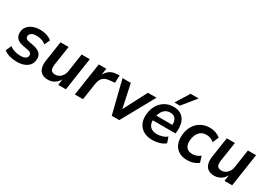

<svg xmlns="http://www.w3.org/2000/svg" viewBox="19 -1655 3584 2545"><g transform="rotate(30 1811.0 -382.5)"><path d="M226 10Q164 10 110.5 -5Q57 -20 22 -49L60 -135Q83 -116 110.5 -105Q138 -94 168 -88.5Q198 -83 227 -83Q275 -83 301.5 -100Q328 -117 329 -146Q330 -167 317 -180.5Q304 -194 276 -200L180 -218Q122 -230 92 -264.5Q62 -299 65 -353Q67 -398 93 -434Q119 -470 168 -492Q217 -514 287 -514Q320 -514 352.5 -507.5Q385 -501 414.5 -488Q444 -475 464 -456L426 -372Q397 -398 358.5 -409.5Q320 -421 280 -421Q230 -421 204 -403Q178 -385 176 -356Q175 -336 187 -322.5Q199 -309 226 -304L318 -286Q382 -271 413 -238Q444 -205 440 -149Q438 -100 411 -64.5Q384 -29 336 -9.5Q288 10 226 10Z M698 10Q645 10 608 -13Q571 -36 556.5 -84Q542 -132 553 -203L598 -504H722L677 -206Q672 -171 677.5 -146Q683 -121 701 -109Q719 -97 747 -97Q783 -97 811 -114.5Q839 -132 857.5 -162.5Q876 -193 881 -233L921 -504H1046L971 0H854L868 -103H872Q845 -48 800 -19Q755 10 698 10Z M1108 0 1184 -504H1299L1281 -381H1276Q1296 -438 1340 -473.5Q1384 -509 1448 -512L1496 -516L1491 -400L1407 -392Q1365 -388 1336.5 -371Q1308 -354 1293 -325.5Q1278 -297 1271 -257L1233 0Z M1673 0 1547 -504H1674L1755 -123H1738L1936 -504H2067L1788 0Z M2299 10Q2220 10 2165 -20Q2110 -50 2082.5 -105Q2055 -160 2059 -234Q2063 -314 2097.5 -377.5Q2132 -441 2191 -477.5Q2250 -514 2328 -514Q2403 -514 2449.5 -479Q2496 -444 2514.5 -383.5Q2533 -323 2525 -248L2522 -220H2155L2166 -297H2443L2427 -279Q2433 -323 2423.5 -355.5Q2414 -388 2390 -406.5Q2366 -425 2325 -425Q2284 -425 2254 -405.5Q2224 -386 2206 -353Q2188 -320 2181 -280L2177 -252Q2169 -200 2182.5 -164Q2196 -128 2228.5 -108Q2261 -88 2311 -88Q2351 -88 2391 -100Q2431 -112 2462 -137L2491 -51Q2455 -21 2403 -5.5Q2351 10 2299 10ZM2304 -568 2433 -775H2556L2388 -568Z M2831 10Q2754 10 2703 -20.5Q2652 -51 2627.5 -106.5Q2603 -162 2607 -234Q2610 -291 2629.5 -342Q2649 -393 2683.5 -431Q2718 -469 2767.5 -491.5Q2817 -514 2883 -514Q2931 -514 2975 -498Q3019 -482 3045 -457L3005 -365Q2984 -387 2952.5 -398.5Q2921 -410 2888 -410Q2849 -410 2820.5 -395.5Q2792 -381 2773 -355.5Q2754 -330 2744 -298.5Q2734 -267 2732 -231Q2728 -168 2757.5 -131Q2787 -94 2851 -94Q2880 -94 2912 -105Q2944 -116 2970 -139L2998 -45Q2979 -29 2951.5 -16Q2924 -3 2893 3.5Q2862 10 2831 10Z M3243 10Q3190 10 3153 -13Q3116 -36 3101.5 -84Q3087 -132 3098 -203L3143 -504H3267L3222 -206Q3217 -171 3222.5 -146Q3228 -121 3246 -109Q3264 -97 3292 -97Q3328 -97 3356 -114.5Q3384 -132 3402.5 -162.5Q3421 -193 3426 -233L3466 -504H3591L3516 0H3399L3413 -103H3417Q3390 -48 3345 -19Q3300 10 3243 10Z"/></g></svg>

Font: Nunitoga
Style: Bold Italic
Weight: 700
Italic angle: -9°
Designer: Vernon Adams
Foundry: Vernon Adams
Version: Version 1.0